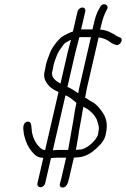

<svg xmlns="http://www.w3.org/2000/svg" viewBox="-20 -751 587 894"><path d="M363.8 -716C354.2 -716 343.3 -707.5 341.1 -698L319.4 -604C311.6 -602 304 -599 296.4 -595C282.9 -588.2 265.9 -580.4 256.4 -569C240.9 -552.6 220 -526.9 212.1 -503C206 -485.9 198.3 -469.1 193.7 -449C193.1 -443.7 192.2 -438.3 191 -433L187 -416C185.2 -408 184.9 -399.7 186.3 -391C192.1 -359.5 222.2 -334 252.6 -323L190 -52C188 -52 186.1 -52.3 184.2 -53C181.6 -53 178 -54.7 173.4 -58C151.6 -73.9 136.1 -101.5 130 -130C124.6 -146.6 132.5 -191.2 105.5 -184C91.4 -180.2 88.1 -166 88.3 -153L90.2 -135C90.6 -128.3 92 -121.3 94.3 -114C101.4 -87.8 111.9 -64.2 128.4 -45C141.1 -30.3 154.6 -16 181.7 -16L154.2 103C152 112.5 158.9 121 168.6 121C178.2 121 188 112.5 190.2 103L217.5 -15C220.8 -15 224.2 -15.3 227.7 -16C233.7 -16 240.1 -16.3 246.9 -17H287.9L265.3 81C261.1 99.2 249.9 119.3 269.3 122C289.3 124.7 296.9 100.1 301.3 81L323.9 -17C327.3 -17 331 -17.3 335.2 -18C375.9 -18 408.3 -39.5 432.8 -64C451.9 -80.6 470 -103 473.5 -132C481.6 -167.1 475.7 -195.8 464.1 -217C453.6 -236.1 430.5 -265.7 409.7 -276L397.3 -283C389.9 -287.9 384.5 -293.1 376.3 -296C378.6 -308.7 381.1 -322.3 383.8 -337L439.2 -577C460.9 -574.2 479.4 -565.8 493.1 -555C500.9 -548.5 509.6 -545.9 519.1 -542C540 -535.6 558 -570.9 538.2 -577C522.4 -581.2 516.5 -589.6 502.6 -596C486.6 -604.1 473.2 -610.9 450.5 -613H446.5L450.4 -630C458.1 -663.2 465.7 -685.3 478.5 -708C489.8 -730 458.2 -741.3 447.2 -720L441.9 -710C427.5 -687.2 422.1 -663 414.4 -630L410.7 -614H357.7L377.1 -698C379.3 -707.5 373.5 -716 363.8 -716ZM300.6 -72C299.4 -66.7 298.3 -60.3 297.2 -53H251.2C245.7 -52.3 240.3 -52 235 -52C232.2 -51.3 229.1 -51 225.8 -51L284.9 -307C305.7 -299.5 319.5 -284.7 335 -273C334.9 -272.3 335.1 -272 335.8 -272C334.2 -262 331.9 -251 329.2 -239C321.3 -184 309.4 -125.4 300.6 -72ZM368.6 -254C370.5 -253.3 371.9 -252.3 372.9 -251L386.3 -244C405 -231 429.5 -207 434.2 -183C437 -170.3 443.2 -160.9 439.2 -144C438.8 -139.3 438.2 -135 437.2 -131C437 -127 436.1 -123.3 434.7 -120C426.3 -100.5 407.1 -81.3 391.3 -70.5C383.9 -65.4 365.7 -55 355.7 -55C351.5 -54.3 347.1 -54 342.5 -54C339.1 -54 336.1 -53.7 333.2 -53C334.4 -61 335.8 -68.3 337.3 -75C339.6 -87.7 341.5 -99 343.2 -109C348.4 -150.4 359.5 -198.2 365.6 -241ZM349 -576 349.4 -578H403.4L347.6 -336C346 -329.3 344.9 -323 344.2 -317C335.5 -321.9 330.3 -327.1 319.9 -333L302.2 -343L293.9 -346L331.5 -509C336.7 -531.3 343.6 -552.7 349 -576ZM261.6 -362C244.4 -371.7 216.6 -387.9 223 -416L227 -433C228.3 -439 229.4 -445 230.1 -451C231.2 -455.7 232.5 -460 234.1 -464C243.7 -492 249.8 -509.6 266.4 -530C276.7 -544.1 278.5 -548.9 290.1 -555L308.4 -565C309.1 -565 309.8 -565.3 310.7 -566C306.2 -546.5 300.2 -529.4 295.7 -510Z"/></svg>

Font: HoneyBee
Style: LitIt
Weight: 300
Foundry: Cannot Into Space Fonts
Version: Version 0.89